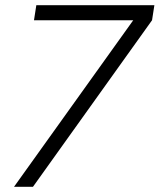

<svg xmlns="http://www.w3.org/2000/svg" viewBox="-20 -720 615 740"><path d="M515 -672 566 -642 107 0H34ZM120 -700H575L566 -642H529H111Z"/></svg>

Font: Oak Sans Light Italic
Style: Regular
Weight: 400
Italic angle: -9.5°
Foundry: Erik Kennedy, Walven
Version: Version 1.000;Glyphs 3.1.2 (3151)